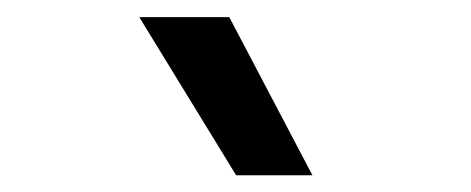

<svg xmlns="http://www.w3.org/2000/svg" viewBox="-20 -828 549 224"><path d="M255.5 -623.5 142.5 -808H247.5L344.5 -623.5Z"/></svg>

Font: Encode Sans SemiCondensed SemiCondensed Medium
Style: Regular
Weight: 500
Width: 4
Designer: Multiple Designers
Foundry: Impallari Type
Version: Version 3.000; ttfautohint (v1.8.3) -l 8 -r 50 -G 200 -x 14 